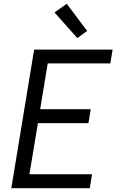

<svg xmlns="http://www.w3.org/2000/svg" viewBox="-20 -998 640 1018"><path d="M40 0 161 -735H577L565 -662H233L193 -419H461L449 -345H181L136 -74H468L456 0ZM390 -796 269 -932 334 -978 442 -834Z"/></svg>

Font: Iosevka Extended
Style: Italic
Weight: 400
Width: 7
Italic angle: -9°
Monospace: yes
Designer: Belleve Invis
Foundry: Belleve Invis
Version: Version 32.5.0; ttfautohint (v1.8.4)